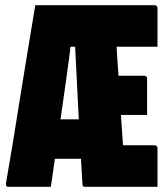

<svg xmlns="http://www.w3.org/2000/svg" viewBox="-20 -720 640 740"><path d="M176 0Q148 0 120.5 0Q93 0 66 0Q39 0 11 0Q8 0 5 -3Q2 -6 3 -13Q18 -99 32 -185Q46 -271 59.5 -356.5Q73 -442 87.5 -528Q102 -614 116 -700Q129 -700 142.5 -700Q156 -700 170 -700Q184 -700 197 -700H576Q581 -700 584 -697Q587 -694 587 -689Q587 -651 587 -614.5Q587 -578 587 -540H218L256 -574Q247 -497 236.5 -423.5Q226 -350 216 -279.5Q206 -209 196 -139Q186 -69 176 0ZM268 -569 438 -598 428 -568Q429 -554 429.5 -540Q430 -526 431 -512Q434 -468 437 -424Q440 -380 442.5 -336Q445 -292 448 -248Q451 -204 454 -160H576Q581 -160 584 -157Q587 -154 587 -149Q587 -111 587 -74.5Q587 -38 587 0H309Q306 0 303.5 -0.5Q301 -1 300 -2.5Q299 -4 298 -7Q294 -76 290 -144Q286 -212 282.5 -281.5Q279 -351 275.5 -422.5Q272 -494 268 -569ZM130 -260H262Q274 -260 285 -260Q296 -260 307 -260L318 -269V-108H141Q136 -108 133 -111Q130 -114 130 -119ZM342 -428H536Q541 -428 544 -425Q547 -422 547 -417Q547 -382 547 -347.5Q547 -313 547 -277H342Z"/></svg>

Font: Recursive Monospace Black
Style: Regular
Weight: 900
Version: Version 1.047